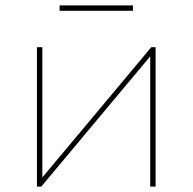

<svg xmlns="http://www.w3.org/2000/svg" viewBox="-20 -692 714 712"><path d="M117 -517H137V-34L541 -517H557V0H537V-483L133 0H117ZM201 -672H473V-652H201Z"/></svg>

Font: iiserrat Thin
Style: Regular
Weight: 100
Designer: Akira Ohta
Foundry: Akira Ohta
Version: Version 1.200;Glyphs 3.3.1 (3343)